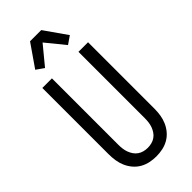

<svg xmlns="http://www.w3.org/2000/svg" viewBox="-303 -1036 1105 1105"><g transform="rotate(-45 250.0 -483.5)"><path d="M250 8Q224 8 198 2.5Q172 -3 149.5 -16Q127 -29 110 -49Q93 -69 82.5 -93Q72 -117 68 -143Q64 -169 64 -195V-735H142V-195Q142 -179 144 -162.5Q146 -146 151.5 -131Q157 -116 166 -102.5Q175 -89 188.5 -79.5Q202 -70 218 -66Q234 -62 250 -62Q266 -62 282 -66Q298 -70 311.5 -79.5Q325 -89 334 -102.5Q343 -116 348.5 -131Q354 -146 356 -162.5Q358 -179 358 -195V-735H436V-195Q436 -169 432 -143Q428 -117 417.5 -93Q407 -69 390 -49Q373 -29 350.5 -16Q328 -3 302 2.5Q276 8 250 8ZM156 -805 109 -838 204 -975H295L391 -838L343 -805L250 -919Z"/></g></svg>

Font: Huly
Style: Regular
Weight: 400
Designer: Belleve Invis
Foundry: Belleve Invis
Version: Version 33.2.5; ttfautohint (v1.8.4)